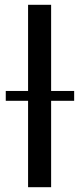

<svg xmlns="http://www.w3.org/2000/svg" viewBox="-20 -780 331 800"><path d="M193 0V-360H289V-401H193V-760H97V-401H4V-360H97V0Z"/></svg>

Font: LXGW Marker Gothic
Style: Regular
Weight: 400
Version: Version 1.001